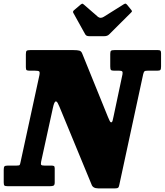

<svg xmlns="http://www.w3.org/2000/svg" viewBox="-66 -1026 907 1058"><path d="M126.5 -636.5H98.5Q85 -636.5 80.8 -639.5Q76.5 -642.5 76.5 -655.5V-727Q76.5 -742.5 81 -746.2Q85.5 -750 101 -750H338Q360.5 -750 371.2 -747Q382 -744 387 -731L529 -381Q534.5 -369.5 538 -360.8Q541.5 -352 547 -352Q552 -352 554.2 -360Q556.5 -368 560 -385.5L609 -617Q611 -628.5 607.2 -632.5Q603.5 -636.5 590.5 -636.5H563Q548.5 -636.5 545 -641Q541.5 -645.5 541.5 -660V-729Q541.5 -743 546.2 -746.5Q551 -750 565 -750H804Q814.5 -750 818 -746.8Q821.5 -743.5 821.5 -732.5V-660Q821.5 -644.5 817.5 -640.5Q813.5 -636.5 800.5 -636.5H748Q733.5 -636.5 729.8 -632.8Q726 -629 723 -617L591 -5.5Q589 5 585 8.5Q581 12 568.5 12H475Q445 12 438 -10.5L261.5 -438Q256 -450.5 251.8 -458.8Q247.5 -467 241.5 -467Q233 -467 225.5 -431.5L160.5 -134.5Q158 -121 161.5 -117.2Q165 -113.5 180 -113.5H217.5Q227 -113.5 231.2 -111Q235.5 -108.5 235.5 -98V-21Q235.5 -6.5 229.2 -3.2Q223 0 209.5 0H-24Q-38 0 -41.8 -3.8Q-45.5 -7.5 -45.5 -21.5V-89.5Q-45.5 -104 -41.8 -108.8Q-38 -113.5 -23.5 -113.5H24.5Q40 -113.5 42.5 -117.2Q45 -121 47.5 -134L151 -611Q154.5 -628.5 149.8 -632.5Q145 -636.5 126.5 -636.5ZM403.5 -837 338 -955Q333 -963.5 344 -971.5L378 -1000.5Q385.5 -1006 388 -1005.8Q390.5 -1005.5 396.5 -1000.5L473.5 -933.5Q487.5 -922 506 -933.5L616 -1002.5Q623.5 -1007 626.8 -1005.8Q630 -1004.5 634.5 -999.5L656.5 -972.5Q661.5 -966.5 661.2 -963.8Q661 -961 654 -954.5L535 -836Q525.5 -826.5 507 -826.5H428.5Q417 -826.5 412 -829Q407 -831.5 403.5 -837Z"/></svg>

Font: Besley* Narrow Heavy
Style: Italic
Weight: 800
Width: 4
Italic angle: -13°
Designer: Owen Earl
Foundry: indestructible type*
Version: Version 3.000; ttfautohint (v1.8.3)